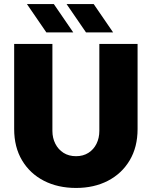

<svg xmlns="http://www.w3.org/2000/svg" viewBox="-20 -917 752 949"><path d="M356 12Q266 12 197 -23.5Q128 -59 89 -124.5Q50 -190 50 -279V-700H239V-270Q239 -235 253.5 -206.5Q268 -178 294 -161.5Q320 -145 356 -145Q391 -145 417 -161.5Q443 -178 457 -206.5Q471 -235 471 -270V-700H660V-279Q660 -190 621 -124.5Q582 -59 513.5 -23.5Q445 12 356 12ZM405 -757 309 -897H443L539 -757ZM209 -757 113 -897H246L342 -757Z"/></svg>

Font: MuseoModerno Thin ExtraBold
Style: Regular
Weight: 800
Version: Version 1.002